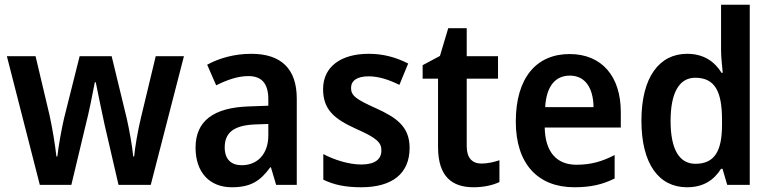

<svg xmlns="http://www.w3.org/2000/svg" viewBox="-20 -780 3256 810"><path d="M421 -255 480 0H616L756 -543H637L574 -281C561 -227 549 -155 546 -120H542C538 -166 524 -239 515 -279L451 -543H316L250 -280C240 -237 226 -160 222 -120H218C213 -165 201 -240 189 -294L130 -543H9L148 0H281L342 -255C354 -300 373 -394 380 -433H384C391 -396 411 -302 421 -255Z M1040 -553C970 -553 905 -535 854 -507L892 -420C938 -443 983 -459 1028 -459C1082 -459 1112 -430 1112 -361V-334L1029 -331C880 -326 805 -269 805 -157C805 -53 864 10 958 10C1037 10 1078 -16 1120 -74H1123L1145 0H1232V-364C1232 -490 1166 -553 1040 -553ZM1055 -255 1112 -257V-209C1112 -128 1064 -83 1000 -83C957 -83 928 -106 928 -158C928 -217 962 -251 1055 -255Z M1708 -156C1708 -245 1654 -283 1569 -322C1482 -361 1461 -376 1461 -409C1461 -440 1487 -458 1535 -458C1579 -458 1622 -443 1665 -422L1702 -512C1649 -539 1596 -553 1535 -553C1419 -553 1343 -499 1343 -404C1343 -317 1391 -278 1481 -237C1572 -197 1589 -178 1589 -145C1589 -109 1563 -86 1504 -86C1451 -86 1389 -106 1344 -130V-22C1389 0 1438 10 1504 10C1635 10 1708 -48 1708 -156Z M2011 -90C1972 -90 1949 -114 1949 -163V-448H2081V-543H1949V-661H1871L1836 -544L1763 -505V-448H1828V-160C1828 -34 1888 10 1978 10C2021 10 2060 1 2087 -12V-104C2063 -96 2037 -90 2011 -90Z M2383 -552C2243 -552 2156 -452 2156 -267C2156 -89 2249 10 2403 10C2473 10 2523 -2 2573 -27V-126C2519 -98 2472 -85 2412 -85C2327 -85 2280 -140 2278 -242H2599V-307C2599 -458 2519 -552 2383 -552ZM2384 -461C2451 -461 2483 -406 2484 -328H2280C2285 -418 2324 -461 2384 -461Z M2878 10C2949 10 2992 -21 3022 -68H3028L3048 0H3143V-760H3022V-566C3022 -537 3027 -499 3029 -473H3024C2994 -521 2948 -553 2879 -553C2761 -553 2686 -454 2686 -271C2686 -88 2760 10 2878 10ZM2914 -89C2845 -89 2809 -151 2809 -270C2809 -386 2844 -452 2913 -452C2998 -452 3026 -391 3026 -274V-253C3026 -142 2994 -89 2914 -89Z"/></svg>

Font: Noto Sans Ethiopic SemiCondensed SemiBold
Style: Regular
Weight: 600
Width: 4
Designer: Monotype Design Team
Foundry: Monotype Imaging Inc.
Version: Version 2.102